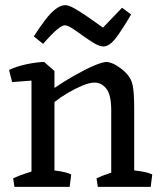

<svg xmlns="http://www.w3.org/2000/svg" viewBox="-20 -724 630 744"><path d="M102 0V-447L151 -484L191 -449V0ZM411 0V-296Q411 -357 392 -380.5Q373 -404 347 -404Q327 -404 299.5 -392.5Q272 -381 243 -364Q214 -347 190 -328L172 -370Q219 -403 263.5 -428.5Q308 -454 342.5 -469Q377 -484 395 -484Q414 -481 432 -470Q450 -459 464.5 -445Q479 -431 486 -417Q491 -408 494 -394Q497 -380 498.5 -357.5Q500 -335 500 -300V0ZM27 -406 15 -453Q45 -467 82.5 -475Q120 -483 151 -484L164 -459L120 -413ZM36 0 31 -33Q49 -42 79.5 -52Q110 -62 129 -67L115 0ZM157 0 158 -67Q184 -65 211.5 -60.5Q239 -56 256 -48L250 0ZM359 0 354 -33Q372 -42 402.5 -52Q433 -62 452 -67L438 0ZM467 0 468 -67Q494 -65 523.5 -60.5Q553 -56 570 -48L564 0ZM381 -544Q366 -544 345 -556.5Q324 -569 302 -585Q280 -601 261 -613.5Q242 -626 231 -626Q221 -626 201.5 -610Q182 -594 147 -554L111 -583Q136 -622 157 -649Q178 -676 197 -690Q216 -704 234 -704Q246 -704 269 -691Q292 -678 321 -658Q350 -638 379 -617L453 -694L488 -668Q458 -616 431.5 -580Q405 -544 381 -544Z"/></svg>

Font: Eczar
Style: Regular
Weight: 400
Designer: Vaibhav Singh
Foundry: Rosetta Type Foundry
Version: Version 2.000